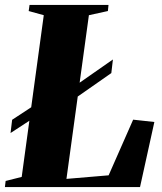

<svg xmlns="http://www.w3.org/2000/svg" viewBox="-38 -763 660 783"><path d="M-18 0 -15 -25 50.5 -41.5 140.5 -701 79 -718 82.5 -743H404.5L402 -718L324.5 -701L233 -33.5L405 -48L505 -275L591.5 -265.5L533 0ZM5 -220.5 11.5 -274.5 152.5 -367H202.5L422.5 -520.5L416 -465L200.5 -314.5H149Z"/></svg>

Font: Merriweather 120pt Black
Style: Italic
Weight: 900
Italic angle: -7.8°
Version: Version 2.101